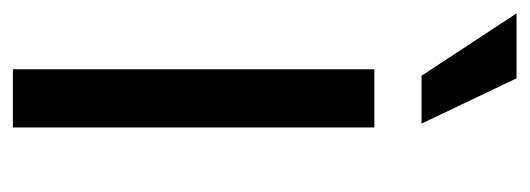

<svg xmlns="http://www.w3.org/2000/svg" viewBox="-282 -526 801 290"><g transform="rotate(90 118.0 -380.5)"><path d="M77.1 0V-545.9H165V0ZM86.9 -617.2 -7.3 -760.7H90.8L159.2 -617.2Z"/></g></svg>

Font: Inter Variable LoSnoCo
Style: Regular
Weight: 400
Designer: Rasmus Andersson
Foundry: rsms
Version: Version 4.000;git-a52131595; featfreeze: case,dlig,ss01,ss02